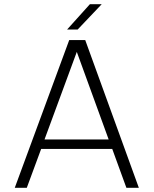

<svg xmlns="http://www.w3.org/2000/svg" viewBox="-20 -890 728 910"><path d="M579 0 512 -184H175L107 0H50L308 -700H384L638 0ZM344 -644 191 -229H495ZM298 -750 406 -870H462L348 -750Z"/></svg>

Font: Fivo Sans Light
Style: Regular
Weight: 300
Designer: Alexander Slobzheninov
Foundry: Alexander Slobzheninov
Version: 1.0